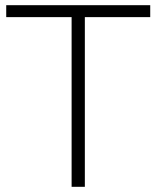

<svg xmlns="http://www.w3.org/2000/svg" viewBox="-20 -720 603 740"><path d="M256 0V-654H4V-700H559V-654H307V0Z"/></svg>

Font: mBank Light
Style: Regular
Weight: 300
Designer: Julieta Ulanovsky
Foundry: Julieta Ulanovsky
Version: Version 7.200;PS 007.200;hotconv 1.0.88;makeotf.lib2.5.64775